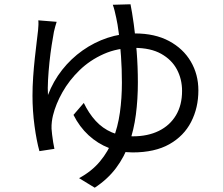

<svg xmlns="http://www.w3.org/2000/svg" viewBox="-20 -813 1040 897"><path d="M244.7 -711.1Q241.4 -700.6 238 -688.7Q234.7 -676.8 231.9 -664.4Q227.3 -639.9 221.4 -602.1Q215.5 -564.3 211 -521.6Q206.6 -479 204.4 -439Q202.2 -399 204.1 -369.1Q228.7 -433.7 270.3 -486.5Q311.9 -539.3 366 -577.4Q420.1 -615.5 482.1 -636.2Q544.2 -656.8 609.8 -656.8Q703.5 -656.8 769.7 -621.4Q835.9 -585.9 871.3 -525.7Q906.8 -465.4 906.8 -390.7Q906.8 -309.4 872.9 -243.5Q839.1 -177.6 771.1 -139.2Q703.1 -100.9 599.6 -100.9Q541.8 -100.9 489 -121.6Q436.1 -142.2 393.7 -181.3Q351.3 -220.4 323.3 -276.2L371.5 -332.1Q394.7 -283.6 426.9 -248.4Q459.1 -213.3 502.1 -194.7Q545 -176.1 600.5 -176.1Q670.4 -176.1 722.1 -201.5Q773.8 -227 802.2 -274.6Q830.6 -322.2 830.6 -388.1Q830.6 -443.3 806.4 -488.7Q782.2 -534.1 732.8 -561.7Q683.5 -589.3 607.5 -589.3Q528.7 -589.3 464.4 -560.6Q400 -531.9 351.6 -484.9Q303.2 -437.9 271.9 -382.5Q240.6 -327 227.5 -273.6Q224.2 -260.2 222.2 -244.1Q220.2 -228 220.8 -211.5Q221.4 -200.9 223.5 -183.6Q225.6 -166.3 228.4 -148.5Q231.2 -130.8 234.2 -117.6L164.2 -106.9Q150.8 -154.4 141.3 -224.7Q131.8 -294.9 131.8 -366.3Q131.8 -408.1 134.9 -453.3Q138 -498.4 142.6 -540.5Q147.3 -582.5 151.4 -617Q155.5 -651.6 157.9 -672.1Q159.3 -685.5 159.6 -696.9Q160 -708.4 159 -718ZM589.7 -793Q596.9 -757.9 605 -699.9Q613.1 -642 618.6 -571.5Q624.1 -501.1 624.1 -427Q624.1 -349 614.8 -277.5Q605.5 -206.1 583.3 -143.1Q561.2 -80.1 521.9 -27.7Q482.6 24.6 422.6 63.9L349.4 19.3Q408.2 -12.4 446.8 -58.6Q485.4 -104.8 508 -162.3Q530.6 -219.7 540.1 -286.7Q549.5 -353.6 549.5 -426.8Q549.5 -491.5 545.3 -550.5Q541.1 -609.4 535.2 -656.1Q529.3 -702.9 523.1 -729.3Q519.7 -745.6 515.5 -762.6Q511.3 -779.5 506.9 -790.7Z"/></svg>

Font: Noto Sans TC Thin
Style: Regular
Weight: 100
Designer: Ryoko NISHIZUKA 西塚涼子 (kana, bopomofo & ideographs); Paul D. Hunt (Latin, Greek & Cyrillic); Sandoll Communications 산돌커뮤니
Foundry: Adobe
Version: Version 2.004-H2;hotconv 1.0.118;makeotfexe 2.5.65603